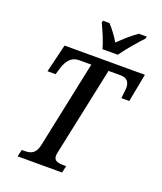

<svg xmlns="http://www.w3.org/2000/svg" viewBox="-166 -1036 961 1141"><g transform="rotate(20 314.5 -465.5)"><path d="M340 -771H437C471 -820 524 -880 559 -918L562 -931H512C478 -908 431 -867 398 -834C379 -867 349 -907 326 -931H285L282 -918C300 -880 328 -818 340 -771ZM84 0H365L375 -44H359C322 -44 297 -50 297 -81C297 -88 298 -98 302 -114L418 -662H495C537 -662 552 -637 552 -603C552 -595 546 -549 545 -536H595L629 -714H121L78 -536H129L142 -579C157 -625 181 -662 232 -662H309L193 -109C180 -51 147 -44 110 -44H94Z"/></g></svg>

Font: Noto Serif Condensed Medium
Style: Italic
Weight: 500
Width: 3
Italic angle: -12°
Designer: Monotype Design Team
Foundry: Monotype Imaging Inc.
Version: Version 2.013